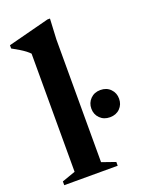

<svg xmlns="http://www.w3.org/2000/svg" viewBox="-138 -791 653 859"><g transform="rotate(-20 189.0 -361.0)"><path d="M205.5 -40.5 270 -18V0H15.5V-18L79.5 -40.5V-603Q72.5 -610.5 61.8 -618.8Q51 -627 36 -636.2Q21 -645.5 1.5 -656V-671.5L198.5 -722.5H210.5L205.5 -625.5ZM312.5 -215.5Q283.5 -215.5 265 -234Q246.5 -252.5 246.5 -280Q246.5 -307.5 265 -326.2Q283.5 -345 312.5 -345Q342 -345 360.2 -326.2Q378.5 -307.5 378.5 -280Q378.5 -252.5 360.2 -234Q342 -215.5 312.5 -215.5Z"/></g></svg>

Font: Newsreader 36pt SemiBold
Style: Regular
Weight: 600
Designer: Hugues Gentile
Foundry: Production Type
Version: Version 1.003